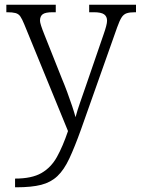

<svg xmlns="http://www.w3.org/2000/svg" viewBox="-20 -556 598 816"><path d="M44 203Q115 203 156 179.5Q197 156 222 111Q247 66 269 1L83 -453Q74 -475 66.5 -486Q59 -497 46 -500.5Q33 -504 10 -504H7V-536H217V-504H204Q173 -504 161.5 -495.5Q150 -487 150 -468Q150 -455 169 -408L243 -222Q254 -196 265.5 -165Q277 -134 286.5 -105.5Q296 -77 301 -58Q309 -88 320.5 -120.5Q332 -153 345 -191L421 -412Q427 -429 431 -444Q435 -459 435 -468Q435 -486 422.5 -495Q410 -504 378 -504H359V-536H558V-504H554Q531 -504 518 -499.5Q505 -495 496.5 -481.5Q488 -468 478 -440L324 -5Q297 70 274.5 118Q252 166 224 192.5Q196 219 155 229.5Q114 240 50 240H44Z"/></svg>

Font: Noto Serif Gurmukhi Light
Style: Regular
Weight: 300
Designer: Vaibhav Singh and the Monotype Design Team
Foundry: Monotype Imaging Inc.
Version: Version 2.004; ttfautohint (v1.8.4.7-5d5b)